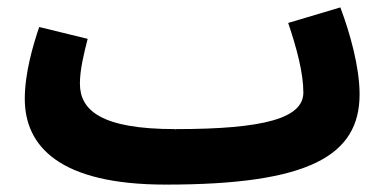

<svg xmlns="http://www.w3.org/2000/svg" viewBox="-20 -478 1043 519"><path d="M952 -223C952 -297 926 -389 900 -458L759 -416C782 -348 800 -281 800 -228C800 -159 696 -129 455 -129L454 -126V-129C253 -129 196 -180 196 -252C196 -290 207 -334 217 -373L86 -405C69 -355 47 -280 47 -211C47 -83 140 21 428 21L429 20V21C815 21 952 -57 952 -223Z"/></svg>

Font: Noto Sans Arabic UI SemiCondensed Extra
Style: Regular
Weight: 800
Width: 4
Designer: Nadine Chahine - Monotype Design Team
Foundry: Monotype Imaging Inc.
Version: Version 1.900